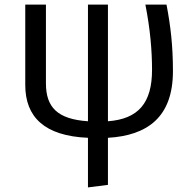

<svg xmlns="http://www.w3.org/2000/svg" viewBox="-20 -588 852 836"><path d="M733 -278C733 -388 723 -474 705 -568H613C634 -462 642 -367 642 -284C642 -140 583 -70 450 -60V-568H363V-60C229 -69 180 -122 180 -225V-568H90V-218C90 -79 173 4 363 12V228L450 217V12C622 2 733 -78 733 -278Z"/></svg>

Font: Glow Sans SC Normal Book
Style: Regular
Weight: 500
Designer: Ryoko NISHIZUKA (kana, bopomofo & ideographs); Paul D. Hunt (Latin, Greek & Cyrillic); Sandoll Communications, Soo-young
Version: Version 0.93